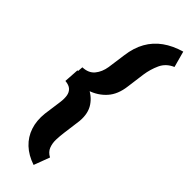

<svg xmlns="http://www.w3.org/2000/svg" viewBox="-314 -796 988 988"><g transform="rotate(45 180.0 -302.5)"><path d="M336.4 -781.2 360.4 -693.4Q316.9 -674.8 299.1 -635.5Q281.2 -596.2 274.9 -552.7L261.7 -453.6Q253.9 -388.2 219.2 -349.6Q184.6 -311 132.3 -293.9Q80.1 -276.9 20 -275.4L26.4 -356.9Q69.8 -358.4 92.3 -385.7Q114.7 -413.1 121.1 -453.6L134.8 -552.7Q142.6 -613.8 168 -658.7Q193.4 -703.6 235.6 -733.9Q277.8 -764.2 336.4 -781.2ZM236.8 88.9 204.1 175.8Q151.4 158.2 116.9 125.7Q82.5 93.3 67.6 48.3Q52.7 3.4 58.6 -51.8L72.3 -151.4Q75.7 -176.8 72.5 -197.3Q69.3 -217.8 55.7 -230.5Q42 -243.2 14.2 -245.6L19.5 -328.1Q73.2 -326.2 118.9 -306.9Q164.6 -287.6 190.7 -249Q216.8 -210.4 211.4 -150.9L198.2 -51.3Q194.8 -25.9 193.8 1.5Q192.9 28.8 201.9 52Q210.9 75.2 236.8 88.9Z"/></g></svg>

Font: Roboto Black
Style: Italic
Weight: 900
Italic angle: -12°
Designer: Christian Robertson
Foundry: Google
Version: Version 3.0; 2020